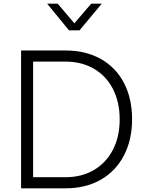

<svg xmlns="http://www.w3.org/2000/svg" viewBox="-20 -1018 783 1038"><path d="M94 -745H335Q443 -745 524.5 -699.5Q606 -654 650 -570Q694 -486 694 -373Q694 -261 649.5 -176.5Q605 -92 524 -46Q443 0 335 0H94ZM334 -60Q422 -60 488 -99Q554 -138 590.5 -208.5Q627 -279 627 -373Q627 -466 590.5 -537Q554 -608 487.5 -646.5Q421 -685 334 -685H159V-60ZM235 -998H292L382 -892L473 -998H530L410 -854H353Z"/></svg>

Font: Evergrow Sans
Style: Light
Weight: 300
Foundry: 10Web
Version: Version 1.000